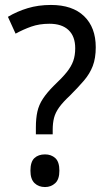

<svg xmlns="http://www.w3.org/2000/svg" viewBox="-20 -744 431 776"><path d="M125 -229Q125 -265 131 -292.5Q137 -320 153.5 -345Q170 -370 197 -397Q231 -429 249.5 -452Q268 -475 276 -497.5Q284 -520 284 -549Q284 -597 257 -622.5Q230 -648 180 -648Q139 -648 106.5 -636.5Q74 -625 43 -608L12 -676Q49 -698 92 -711Q135 -724 186 -724Q273 -724 320 -678.5Q367 -633 367 -553Q367 -509 355 -477.5Q343 -446 319.5 -418.5Q296 -391 263 -358Q234 -331 219 -310Q204 -289 198.5 -268Q193 -247 193 -219V-201H125ZM103 -54Q103 -90 119 -105Q135 -120 162 -120Q187 -120 203.5 -105Q220 -90 220 -54Q220 -19 203 -3.5Q186 12 162 12Q136 12 119.5 -4Q103 -20 103 -54Z"/></svg>

Font: Noto Sans SemiCondensed
Style: Regular
Weight: 400
Width: 4
Version: Version 2.013